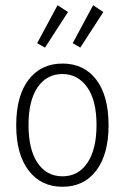

<svg xmlns="http://www.w3.org/2000/svg" viewBox="-20 -706 478 734"><path d="M219 8Q137 8 89.5 -54Q42 -116 42 -227Q42 -340 89.5 -401.5Q137 -463 219 -463Q301 -463 348 -401.5Q395 -340 395 -227Q395 -116 348 -54Q301 8 219 8ZM219 -32Q280 -32 314.5 -84Q349 -136 349 -228Q349 -323 313 -373Q277 -423 219 -423Q158 -423 123.5 -372Q89 -321 89 -228Q89 -135 123.5 -83.5Q158 -32 219 -32ZM287 -524 258 -541 336 -686 375 -660ZM152 -524 122 -541 200 -686 240 -660Z"/></svg>

Font: Inconsolata SemiCondensed Light
Style: Regular
Weight: 300
Width: 4
Monospace: yes
Designer: Raph Levien, Cyreal, Brenton Simpson
Foundry: Raph Levien, Cyreal, Google
Version: Version 3.100; ttfautohint (v1.8.4.7-5d5b)